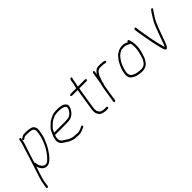

<svg xmlns="http://www.w3.org/2000/svg" viewBox="80 -1489 2523 2523"><g transform="rotate(-45 1341.0 -228.0)"><path d="M221.8 -529 217 -499C216.1 -493 214.5 -486.2 212.3 -478.5C206.7 -459.1 204.5 -447.2 197.1 -427C181.5 -384.1 174.7 -354.5 156.4 -298.7C136.6 -238.1 128.5 -207.6 110.7 -156C98.1 -119.2 73.5 -40.6 60.7 -3.1C45.2 42.3 39.4 72.9 31.5 123L25.7 160C24.3 168.8 29.8 175 38.3 175C46.7 175 54.3 168.8 55.7 160L61.5 123C64.2 105.8 65.1 91.2 69 75.5C77.4 42.5 82.1 20.1 96.2 -20C110.2 -59.5 119.5 -92.4 132.3 -128C132.1 -126.7 132.1 -125 132.5 -123C152.2 -60.3 186.3 -29 234.6 -29C256.5 -29 279.4 -38.7 303.2 -58C312.6 -66.7 321.1 -74.3 328.8 -81C352 -106.5 373.4 -134.6 393.2 -165.5C421.2 -209.2 424.4 -212.2 459 -297C471.2 -323 480.9 -359 488.1 -405L494 -442C500.5 -483.2 478.4 -523.1 446.2 -531.5C436.6 -534 436.6 -534 427 -536.5C410.7 -540.7 392.2 -544 373.2 -544H322.3C306 -544 288.6 -537.7 270.2 -525L258.9 -517C241 -505 256.5 -481 273.1 -493L285.5 -502C297.4 -510 307.4 -514 315.4 -514H366.9C377.5 -514 388.9 -511.1 399.4 -510.5C410.1 -509.9 422.8 -505.5 431.7 -503.5C445.8 -500.4 456.8 -485.2 461.6 -471L464 -457.5C464.8 -452.5 464.9 -447.3 464 -442L458.1 -405C447.9 -340 436 -318.2 419.6 -275C390.5 -210.9 391.3 -214.5 368.3 -178.4C342.5 -138.1 313.1 -103.7 279.9 -75C267.5 -64.3 253.7 -59 238.3 -59C233.7 -59 229.4 -59.3 225.5 -60C204.4 -63.1 185.2 -82 167.8 -116.7C162.9 -126.4 159.4 -142.9 157.3 -166C157 -172.7 154 -176.7 148.2 -178C160.1 -219 207 -369 223.5 -414.2C229.5 -430.7 233.5 -443.2 235.5 -451.5C239 -466.2 244.7 -484.1 247 -499L251.8 -529C253 -536.9 247.1 -544 239.2 -544C231.2 -544 223 -536.9 221.8 -529Z M611.7 -276C619.7 -294 626 -310.8 636.2 -325.8C641.1 -333 656.4 -348.4 681.9 -372C708.5 -398.4 743.5 -417.8 787.1 -430C799 -433.3 820.2 -435 850.9 -435C889.9 -435 935.1 -430.6 955.9 -409.5C968.6 -396.5 970 -397.7 966.2 -374C964.7 -364 960.8 -354.3 954.6 -345C936.6 -315.5 916.9 -296.5 895.6 -288C880.3 -280 854.4 -276 817.7 -276ZM599 -246H813C864.1 -246 895.5 -250.8 935.2 -279.7C956.2 -295 991.1 -341.8 996.2 -373.7C1001.5 -407.2 998.6 -412.1 980.2 -430.5C952.1 -458.5 911.5 -465 850.6 -465C808.7 -465 777.4 -460 756.7 -450.1C741.2 -442.7 726 -435.4 710.8 -428.2C683.6 -415.3 655.5 -385.2 635.5 -366C612.2 -343.7 603.3 -329.4 587.5 -291.5C571.1 -252.3 562.6 -243.6 555.5 -199C551 -170.4 557.2 -144.5 574.1 -121.5C587.5 -103.2 607.6 -96.2 624.2 -83.5C637.4 -73.4 650.5 -66.4 664.6 -57.1C677.6 -48.6 706.9 -40.4 722 -33.8C729.9 -30.3 756.5 -27.1 801.8 -24H826.8C849.5 -24 876.6 -31.3 908.3 -46L930.9 -56C941.1 -60.8 944.6 -67.6 941.1 -76.5C935.3 -91.4 922.2 -84.5 898.4 -72C872.5 -60 849.8 -54 830.3 -54C799.8 -54 771.4 -57.9 748.5 -60C726.8 -62 727.4 -66.1 702.8 -73.9C688.2 -78.5 668.4 -90.3 643.3 -109.5C636.8 -114.5 630.1 -118.7 623.3 -122C593.9 -136.4 580.6 -168.2 586.9 -207.5C589.9 -226.7 594.5 -233.5 599 -246Z M1349.1 -13C1350.3 -20.9 1344.4 -28 1336.4 -28H1325.4H1298C1287 -28 1269.4 -31.5 1245.3 -38.6C1231.2 -42.7 1210 -74.5 1208 -88.3C1204.7 -110.5 1202.3 -115.6 1208.4 -154L1251.2 -424C1253.6 -439.3 1255.8 -449 1257.7 -453H1390.7C1398.7 -453 1406.9 -460.1 1408.1 -468C1409.4 -475.9 1403.4 -483 1390.7 -483H1258.7C1259.5 -483.7 1260 -484.7 1260.2 -486L1274.5 -551L1281.2 -593C1283.2 -605.5 1299.4 -627.5 1279.2 -631C1264.9 -633.4 1255.6 -620.8 1251.2 -593L1244.5 -551L1230.5 -488C1230.1 -485.3 1229.5 -483.7 1228.7 -483H1122.7C1114.8 -483 1106.6 -475.9 1105.4 -468C1104.1 -460.1 1110.1 -453 1122.7 -453H1227.7C1227 -452.3 1226.5 -451.5 1226.4 -450.5L1219.7 -415L1178.4 -154C1172.1 -114 1173.5 -83.8 1182.7 -63.5C1192 -43.1 1202.2 -28.9 1213.5 -20.8C1230 -8.8 1272.9 2 1300.4 2H1326.4C1338.6 2 1347.4 -2.6 1349.1 -13Z M1527.1 -468 1500.8 -302C1492.4 -274 1485.9 -245.3 1481.2 -216L1449.1 -13C1447.8 -5.1 1453.8 2 1461.7 2C1469.6 2 1477.8 -5.1 1479.1 -13L1511.2 -216C1513.2 -228.7 1515.5 -240.7 1517.9 -252L1519 -259C1522.8 -261.7 1525 -265.3 1525.8 -270L1530.5 -300C1534 -311.7 1540 -328 1548.3 -349C1557.9 -373.3 1560.2 -387.2 1573 -404C1592.7 -430 1600.4 -453 1646.7 -453H1681.2C1696.8 -453 1711.1 -451.2 1723.9 -447.8C1736.7 -444.2 1744.9 -443.3 1748.5 -445C1761.2 -450.9 1762.5 -469.8 1749.8 -472C1733.8 -479.3 1708.8 -483 1674.8 -483H1645.5C1618.7 -483 1596.4 -474.2 1578.8 -456.5C1563.7 -441.4 1560.5 -434.7 1549.4 -419L1557.1 -468C1558.4 -475.9 1552.4 -483 1544.5 -483C1536.6 -483 1528.4 -475.9 1527.1 -468Z M2147.4 -394C2147.8 -392 2149.5 -385.6 2152.7 -374.8C2155.8 -364 2157 -340.8 2156.3 -305.1C2155.6 -269.5 2143.6 -215.6 2120.4 -143.5C2116 -129.8 2105.3 -112 2088.3 -90C2064.2 -59.8 2024.7 -48.9 1969.6 -57.5C1925.7 -64.3 1910.9 -65.5 1869.3 -90C1846.1 -108.2 1837.5 -135.8 1843.3 -172.7C1853.1 -234.3 1886.6 -312.9 1915.3 -346C1922.2 -354 1929.5 -363 1937.1 -373C1953.6 -391.2 1966.9 -397.1 1988.7 -411.5C2000.2 -419.2 2019.3 -423 2046 -423C2075.6 -423 2084.4 -422.2 2111.2 -408.5C2128.8 -399.5 2140.8 -394.7 2147.4 -394ZM2136.3 -431C2132.6 -433 2127.6 -435.3 2121.4 -438C2099.8 -447.2 2092.1 -453 2050.7 -453C1998.3 -453 1943.4 -424.3 1915.8 -390L1892.3 -361.5C1884.8 -352.5 1876.9 -340.3 1868.5 -325C1840.2 -276.8 1821.7 -225.4 1813.1 -171C1807.5 -135.8 1812.7 -106.8 1828.8 -84C1834.9 -75.4 1851.8 -63.3 1879.5 -47.8C1890.4 -41.7 1907.3 -36.4 1930.1 -32L1960.9 -27.5C2028.9 -17.5 2079.3 -33.4 2111.9 -75C2130.9 -101.1 2142.9 -121.6 2147.8 -136.5C2162.3 -180.6 2174.8 -213.5 2184.6 -275C2189.5 -325 2187.7 -366 2179 -398C2176.8 -406.2 2176.2 -413.8 2172.5 -420L2166.7 -440C2165.1 -449 2158.1 -451.4 2145.8 -447C2140.1 -445 2137 -439.7 2136.3 -431Z M2317.7 -472.7C2318.9 -464.5 2319.6 -458.5 2319.8 -454.7C2320.8 -435.3 2325.8 -420.1 2329 -394C2333.1 -361.7 2347.6 -294.1 2352.7 -263L2361.6 -212C2367.6 -175 2395.7 -53.7 2409.3 -27C2411.4 -19.7 2416.7 -13.9 2425.1 -9.6C2441.8 -1 2450.1 -19.9 2458.8 -30.5C2463.8 -36.6 2463.9 -41 2470.3 -52.5C2475 -60.8 2483.3 -82.5 2495.3 -117.4C2507.3 -152.3 2525.7 -202.2 2550.5 -267.2C2575.3 -332.1 2594.7 -375.6 2608.7 -397.5C2635.4 -439.3 2638.5 -446.6 2669.8 -491L2678.4 -501C2691.5 -518 2669.5 -534.3 2656 -518L2647.3 -507C2635.3 -491.9 2622.7 -473.2 2609.4 -451C2591.6 -421 2586.1 -416 2565.8 -378.1C2554.4 -356.8 2535.3 -309.9 2508.6 -237.6C2481.8 -165.2 2464.7 -118.1 2457.4 -96.2C2450 -74.4 2442.7 -58 2435.4 -47C2431.6 -58.2 2430.4 -59.7 2426.7 -74C2414.2 -122.6 2406.5 -146 2391.2 -222L2382.1 -272C2376.5 -306.6 2371.3 -335.8 2366.6 -359.5C2359 -397.9 2359.7 -413.1 2353.2 -443.5C2350.6 -456 2351.5 -491.4 2342 -497C2325.9 -506.6 2314.9 -491 2317.7 -472.7Z"/></g></svg>

Font: MewTooHand
Style: Ita
Weight: 400
Designer: Mew Too, Robert Jablonski
Version: Version 0.77